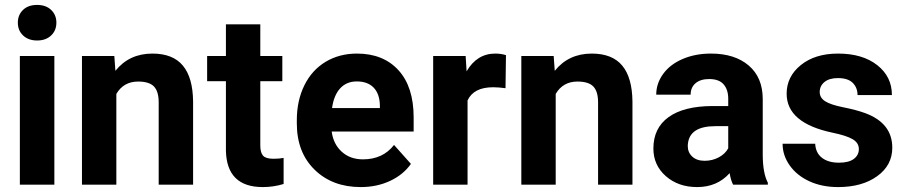

<svg xmlns="http://www.w3.org/2000/svg" viewBox="-20 -758 3719 788"><path d="M203.1 0H61.5V-528.3H203.1ZM53.2 -665Q53.2 -696.8 74.5 -717.3Q95.7 -737.8 132.3 -737.8Q168.5 -737.8 189.9 -717.3Q211.4 -696.8 211.4 -665Q211.4 -632.8 189.7 -612.3Q168 -591.8 132.3 -591.8Q96.7 -591.8 75 -612.3Q53.2 -632.8 53.2 -665Z M449.2 -528.3 453.6 -467.3Q510.3 -538.1 605.5 -538.1Q689.5 -538.1 730.5 -488.8Q771.5 -439.5 772.5 -341.3V0H631.3V-337.9Q631.3 -382.8 611.8 -403.1Q592.3 -423.3 546.9 -423.3Q487.3 -423.3 457.5 -372.6V0H316.4V-528.3Z M1048.3 -658.2V-528.3H1138.7V-424.8H1048.3V-161.1Q1048.3 -131.8 1059.6 -119.1Q1070.8 -106.4 1102.5 -106.4Q1126 -106.4 1144 -109.9V-2.9Q1102.5 9.8 1058.6 9.8Q910.2 9.8 907.2 -140.1V-424.8H830.1V-528.3H907.2V-658.2Z M1460.4 9.8Q1344.2 9.8 1271.2 -61.5Q1198.2 -132.8 1198.2 -251.5V-265.1Q1198.2 -344.7 1229 -407.5Q1259.8 -470.2 1316.2 -504.2Q1372.6 -538.1 1444.8 -538.1Q1553.2 -538.1 1615.5 -469.7Q1677.7 -401.4 1677.7 -275.9V-218.3H1341.3Q1348.1 -166.5 1382.6 -135.3Q1417 -104 1469.7 -104Q1551.3 -104 1597.2 -163.1L1666.5 -85.4Q1634.8 -40.5 1580.6 -15.4Q1526.4 9.8 1460.4 9.8ZM1444.3 -423.8Q1402.3 -423.8 1376.2 -395.5Q1350.1 -367.2 1342.8 -314.5H1539.1V-325.7Q1538.1 -372.6 1513.7 -398.2Q1489.3 -423.8 1444.3 -423.8Z M2054.7 -396Q2025.9 -399.9 2003.9 -399.9Q1923.8 -399.9 1898.9 -345.7V0H1757.8V-528.3H1891.1L1895 -465.3Q1937.5 -538.1 2012.7 -538.1Q2036.1 -538.1 2056.6 -531.7Z M2252.4 -528.3 2256.8 -467.3Q2313.5 -538.1 2408.7 -538.1Q2492.7 -538.1 2533.7 -488.8Q2574.7 -439.5 2575.7 -341.3V0H2434.6V-337.9Q2434.6 -382.8 2415 -403.1Q2395.5 -423.3 2350.1 -423.3Q2290.5 -423.3 2260.7 -372.6V0H2119.6V-528.3Z M2988.8 0Q2979 -19 2974.6 -47.4Q2923.3 9.8 2841.3 9.8Q2763.7 9.8 2712.6 -35.2Q2661.6 -80.1 2661.6 -148.4Q2661.6 -232.4 2723.9 -277.3Q2786.1 -322.3 2903.8 -322.8H2968.8V-353Q2968.8 -389.6 2950 -411.6Q2931.2 -433.6 2890.6 -433.6Q2855 -433.6 2834.7 -416.5Q2814.5 -399.4 2814.5 -369.6H2673.3Q2673.3 -415.5 2701.7 -454.6Q2730 -493.7 2781.7 -515.9Q2833.5 -538.1 2897.9 -538.1Q2995.6 -538.1 3053 -489Q3110.4 -439.9 3110.4 -351.1V-122.1Q3110.8 -46.9 3131.3 -8.3V0ZM2872.1 -98.1Q2903.3 -98.1 2929.7 -112.1Q2956.1 -126 2968.8 -149.4V-240.2H2916Q2810.1 -240.2 2803.2 -167L2802.7 -158.7Q2802.7 -132.3 2821.3 -115.2Q2839.8 -98.1 2872.1 -98.1Z M3504.9 -146Q3504.9 -171.9 3479.2 -186.8Q3453.6 -201.7 3397 -213.4Q3208.5 -252.9 3208.5 -373.5Q3208.5 -443.8 3266.8 -491Q3325.2 -538.1 3419.4 -538.1Q3520 -538.1 3580.3 -490.7Q3640.6 -443.4 3640.6 -367.7H3499.5Q3499.5 -397.9 3480 -417.7Q3460.4 -437.5 3418.9 -437.5Q3383.3 -437.5 3363.8 -421.4Q3344.2 -405.3 3344.2 -380.4Q3344.2 -356.9 3366.5 -342.5Q3388.7 -328.1 3441.4 -317.6Q3494.1 -307.1 3530.3 -293.9Q3642.1 -252.9 3642.1 -151.9Q3642.1 -79.6 3580.1 -34.9Q3518.1 9.8 3419.9 9.8Q3353.5 9.8 3302 -13.9Q3250.5 -37.6 3221.2 -78.9Q3191.9 -120.1 3191.9 -168H3325.7Q3327.6 -130.4 3353.5 -110.4Q3379.4 -90.3 3422.9 -90.3Q3463.4 -90.3 3484.1 -105.7Q3504.9 -121.1 3504.9 -146Z"/></svg>

Font: Shabnam FD
Style: Bold-FD
Weight: 700
Foundry: DejaVu fonts team - Redesigned by Saber Rastikerdar - Based on Vazir font
Version: Version 5.0.1